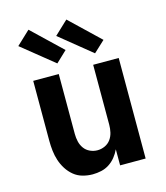

<svg xmlns="http://www.w3.org/2000/svg" viewBox="-115 -862 831 959"><g transform="rotate(-15 300.0 -382.5)"><path d="M246 8Q220 8 194.5 1Q169 -6 149 -22.5Q129 -39 115 -61Q101 -83 93 -107.5Q85 -132 82 -158Q79 -184 79 -210V-520H211V-210Q211 -190 215.5 -170.5Q220 -151 231.5 -135Q243 -119 261.5 -110.5Q280 -102 300 -102Q320 -102 338.5 -110.5Q357 -119 368.5 -135Q380 -151 384.5 -170.5Q389 -190 389 -210V-520H521V0H389V-83Q379 -62 365 -44.5Q351 -27 332 -14.5Q313 -2 290.5 3Q268 8 246 8ZM413 -573 248 -707 318 -773 471 -627ZM218 -573 52 -707 122 -773 275 -627Z"/></g></svg>

Font: Iosevka SS04 XBd Ex
Style: Regular
Weight: 800
Width: 7
Monospace: yes
Designer: Belleve Invis
Foundry: Belleve Invis
Version: Version 19.0.0; ttfautohint (v1.8.4)